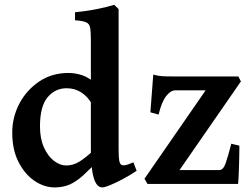

<svg xmlns="http://www.w3.org/2000/svg" viewBox="-20 -777 1064 811"><path d="M557.1 -55.7Q527.3 -35.6 497.3 -19.8Q467.3 -3.9 444.3 5.4Q421.4 14.6 412.1 14.6Q363.8 14.6 363.8 -147.5V-607.4Q363.8 -643.6 360.6 -660.4Q357.4 -677.2 343.3 -683.1Q329.1 -689 296.9 -691.4V-725.1Q350.1 -730.5 393.6 -739.5Q437 -748.5 462.4 -756.8L481 -738.8V-146Q481 -111.8 483.6 -98.4Q486.3 -85 492.2 -81.1Q497.6 -77.6 507.3 -78.9Q517.1 -80.1 543.5 -91.3ZM399.9 -105Q359.9 -62 330.6 -35.6Q301.3 -9.3 273.7 2.7Q246.1 14.6 210.4 14.6Q167 14.6 126 -12.9Q85 -40.5 58.3 -92.5Q31.7 -144.5 31.7 -216.8Q31.7 -282.2 62 -339.6Q92.3 -397 145.8 -432.9Q199.2 -468.8 269 -468.8Q298.3 -468.8 328.1 -459Q357.9 -449.2 396 -414.1Q396 -356.4 367.2 -339.4Q349.6 -370.1 322.5 -387.2Q295.4 -404.3 261.2 -404.3Q212.9 -404.3 180.9 -366Q148.9 -327.6 148.9 -243.2Q148.9 -191.4 165.5 -154.5Q182.1 -117.7 207.5 -97.9Q232.9 -78.1 259.8 -78.1Q290 -78.1 316.9 -95.2Q343.8 -112.3 378.4 -145Q382.3 -143.1 387 -134.3Q391.6 -125.5 395.3 -116.5Q398.9 -107.4 399.9 -105ZM991.2 -161.6Q991.2 -146 990.7 -122.3Q990.2 -98.6 989.5 -73.7Q988.8 -48.8 987.8 -28.8Q986.8 -8.8 985.4 0H603L590.3 -22L848.6 -395.5H721.7Q700.7 -395.5 681.6 -370.8Q662.6 -346.2 649.9 -293L615.2 -302.7L627.4 -461.9Q648.9 -456.1 665.5 -455.1Q682.1 -454.1 713.4 -454.1H986.8L997.6 -433.1L738.3 -58.6H905.8Q923.3 -58.6 933.3 -87.9Q943.4 -117.2 957 -169.9Z"/></svg>

Font: Gentium Plus
Style: Bold
Weight: 700
Designer: Victor Gaultney, Annie Olsen, Iska Routamaa, Becca Hirsbrunner
Foundry: SIL International
Version: Version 6.101